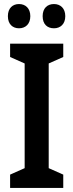

<svg xmlns="http://www.w3.org/2000/svg" viewBox="-20 -930 363 950"><path d="M19 -850C19 -810 43 -790 74 -790C106 -790 130 -811 130 -850C130 -889 106 -910 74 -910C43 -910 19 -890 19 -850ZM191 -850C191 -810 214 -790 247 -790C279 -790 303 -811 303 -850C303 -889 279 -910 247 -910C215 -910 191 -890 191 -850ZM293 0V-66L221 -98V-616L293 -648V-714H30V-648L102 -616V-98L30 -66V0Z"/></svg>

Font: Noto Sans Gurmukhi UI Condensed SemiBold
Style: Regular
Weight: 600
Width: 3
Designer: Jelle Bosma - Monotype Design Team
Foundry: Monotype Imaging Inc.
Version: Version 2.004